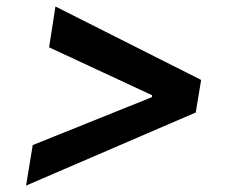

<svg xmlns="http://www.w3.org/2000/svg" viewBox="-20 -584 707 590"><path d="M581.5 -238.3 60.1 -13.7 80.6 -138.2 449.7 -286.6 445.8 -280.3 448.2 -296.4 451.2 -289.6 130.9 -438.5 150.4 -564 598.1 -338.4Z"/></svg>

Font: Inter 18pt SemiBold
Style: Italic
Weight: 600
Italic angle: -9.3988°
Designer: Rasmus Andersson
Foundry: rsms
Version: Version 4.001;git-66647c0bb